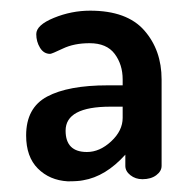

<svg xmlns="http://www.w3.org/2000/svg" viewBox="-20 -773 366 360"><path d="M29 -519Q29 -571 68.5 -592Q108 -613 182 -613H210V-624Q210 -652 195 -672Q180 -692 148 -692Q119 -692 98 -682Q77 -672 74 -672Q62 -672 55 -683.5Q48 -695 48 -709Q48 -726 81 -739.5Q114 -753 149 -753Q218 -753 250.5 -716Q283 -679 283 -624V-462Q283 -452 273 -444.5Q263 -437 247 -437Q234 -437 224.5 -444.5Q215 -452 215 -462V-483Q178 -442 136 -435Q127 -433 107 -433Q73 -435 51 -457Q29 -479 29 -519ZM103 -528Q103 -488 143 -488Q167 -488 188.5 -508Q210 -528 210 -552V-573H187Q103 -573 103 -528Z"/></svg>

Font: TerminalDosisSemiBold
Style: Bold
Weight: 600
Designer: EdgarTolentino, PabloImpallari, IginoMarini
Foundry: EdgarTolentino, PabloImpallari, IginoMarini
Version: Version 1.006